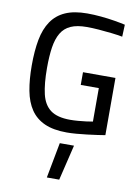

<svg xmlns="http://www.w3.org/2000/svg" viewBox="-105 -770 825 1130"><g transform="rotate(10 308.0 -205.0)"><path d="M325 10Q245 10 192.5 -13.5Q140 -37 109.5 -82Q79 -127 66.5 -193Q54 -259 54 -344Q54 -431 66.5 -497.5Q79 -564 110 -609.5Q141 -655 193 -678Q245 -701 323 -701Q363 -701 405.5 -697Q448 -693 487 -686.5Q526 -680 552 -674L549 -602Q523 -607 484.5 -611.5Q446 -616 406.5 -619Q367 -622 334 -622Q276 -622 239 -605.5Q202 -589 181.5 -554.5Q161 -520 153 -468Q145 -416 145 -344Q145 -250 159.5 -188.5Q174 -127 214.5 -97Q255 -67 332 -67Q354 -67 378.5 -69Q403 -71 427 -74Q451 -77 466 -80V-280H358V-356H552V-14Q535 -11 506.5 -7Q478 -3 445.5 1Q413 5 381.5 7.5Q350 10 325 10ZM256 291 296 79H381L330 291Z"/></g></svg>

Font: Cairo Play Medium
Style: Regular
Weight: 500
Version: Version 3.119